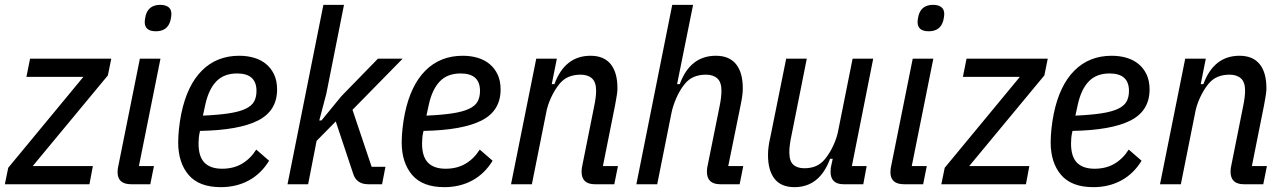

<svg xmlns="http://www.w3.org/2000/svg" viewBox="-28 -760 5296 792"><path d="M-8 0 6 -68 316 -443H81L96 -518H431L417 -449L107 -75H355L341 0Z M615 -631Q569 -631 569 -669Q569 -674 570 -681Q571 -688 573 -696Q585 -740 633 -740Q654 -740 666.5 -731Q679 -722 679 -702Q679 -697 678 -690Q677 -683 675 -675Q663 -631 615 -631ZM513 0Q457 0 457 -50Q457 -58 458 -65Q459 -72 461 -80L549 -518H634L545 -75H607L592 0Z M883 12Q793 12 750 -38.5Q707 -89 707 -173Q707 -199 710.5 -231Q714 -263 720 -292Q744 -408 805 -469Q866 -530 959 -530Q992 -530 1020.5 -521.5Q1049 -513 1070 -495.5Q1091 -478 1103 -452Q1115 -426 1115 -391Q1115 -303 1036.5 -263Q958 -223 797 -220Q793 -203 792 -190.5Q791 -178 791 -168Q791 -114 815.5 -89Q840 -64 888 -64Q935 -64 970 -84.5Q1005 -105 1029 -143L1082 -97Q1049 -43 998 -15.5Q947 12 883 12ZM950 -457Q896 -457 864.5 -424.5Q833 -392 819 -329L809 -283Q874 -286 916.5 -292.5Q959 -299 984.5 -311Q1010 -323 1020 -341Q1030 -359 1030 -385Q1030 -457 950 -457Z M1306 -740H1391L1318 -373L1289 -263H1298L1380 -363L1531 -518H1633L1426 -307L1505 -72H1562L1548 0H1491Q1441 0 1428 -46L1357 -259L1278 -179L1243 0H1158Z M1805 12Q1715 12 1672 -38.5Q1629 -89 1629 -173Q1629 -199 1632.5 -231Q1636 -263 1642 -292Q1666 -408 1727 -469Q1788 -530 1881 -530Q1914 -530 1942.5 -521.5Q1971 -513 1992 -495.5Q2013 -478 2025 -452Q2037 -426 2037 -391Q2037 -303 1958.5 -263Q1880 -223 1719 -220Q1715 -203 1714 -190.5Q1713 -178 1713 -168Q1713 -114 1737.5 -89Q1762 -64 1810 -64Q1857 -64 1892 -84.5Q1927 -105 1951 -143L2004 -97Q1971 -43 1920 -15.5Q1869 12 1805 12ZM1872 -457Q1818 -457 1786.5 -424.5Q1755 -392 1741 -329L1731 -283Q1796 -286 1838.5 -292.5Q1881 -299 1906.5 -311Q1932 -323 1942 -341Q1952 -359 1952 -385Q1952 -457 1872 -457Z M2080 0 2184 -518H2269L2248 -413H2259Q2302 -530 2408 -530Q2463 -530 2491 -495.5Q2519 -461 2519 -396Q2519 -390 2518.5 -384.5Q2518 -379 2517 -371.5Q2516 -364 2514 -353Q2512 -342 2509 -325L2459 -75H2521L2506 0H2426Q2371 0 2371 -52Q2371 -65 2375 -82L2423 -322Q2431 -360 2431 -386Q2431 -421 2414 -436.5Q2397 -452 2367 -452Q2340 -452 2318 -443Q2296 -434 2279 -413Q2259 -388 2244.5 -356Q2230 -324 2225 -295L2166 0Z M2745 -740H2831L2765 -413H2776Q2819 -530 2925 -530Q2980 -530 3008 -495.5Q3036 -461 3036 -396Q3036 -385 3034.5 -370Q3033 -355 3026 -321L2976 -75H3038L3023 0H2943Q2888 0 2888 -52Q2888 -60 2889 -67Q2890 -74 2892 -82L2940 -320Q2948 -358 2948 -386Q2948 -421 2931 -436.5Q2914 -452 2884 -452Q2857 -452 2835 -443Q2813 -434 2796 -413Q2776 -388 2762 -356Q2748 -324 2742 -295L2683 0H2597Z M3300 -518 3236 -197Q3228 -160 3228 -132Q3228 -96 3244 -81Q3260 -66 3290 -66Q3317 -66 3338 -75Q3359 -84 3376 -105Q3396 -130 3410.5 -162Q3425 -194 3430 -223L3489 -518H3574L3486 -75H3547L3533 0H3452Q3398 0 3398 -52Q3398 -60 3399 -67Q3400 -74 3402 -82L3407 -105H3396Q3353 12 3249 12Q3194 12 3167 -22.5Q3140 -57 3140 -121Q3140 -138 3142.5 -156.5Q3145 -175 3150 -196L3215 -518Z M3803 -631Q3757 -631 3757 -669Q3757 -674 3758 -681Q3759 -688 3761 -696Q3773 -740 3821 -740Q3842 -740 3854.5 -731Q3867 -722 3867 -702Q3867 -697 3866 -690Q3865 -683 3863 -675Q3851 -631 3803 -631ZM3701 0Q3645 0 3645 -50Q3645 -58 3646 -65Q3647 -72 3649 -80L3737 -518H3822L3733 -75H3795L3780 0Z M3855 0 3869 -68 4179 -443H3944L3959 -518H4294L4280 -449L3970 -75H4218L4204 0Z M4482 12Q4392 12 4349 -38.5Q4306 -89 4306 -173Q4306 -199 4309.5 -231Q4313 -263 4319 -292Q4343 -408 4404 -469Q4465 -530 4558 -530Q4591 -530 4619.5 -521.5Q4648 -513 4669 -495.5Q4690 -478 4702 -452Q4714 -426 4714 -391Q4714 -303 4635.5 -263Q4557 -223 4396 -220Q4392 -203 4391 -190.5Q4390 -178 4390 -168Q4390 -114 4414.5 -89Q4439 -64 4487 -64Q4534 -64 4569 -84.5Q4604 -105 4628 -143L4681 -97Q4648 -43 4597 -15.5Q4546 12 4482 12ZM4549 -457Q4495 -457 4463.5 -424.5Q4432 -392 4418 -329L4408 -283Q4473 -286 4515.5 -292.5Q4558 -299 4583.5 -311Q4609 -323 4619 -341Q4629 -359 4629 -385Q4629 -457 4549 -457Z M4757 0 4861 -518H4946L4925 -413H4936Q4979 -530 5085 -530Q5140 -530 5168 -495.5Q5196 -461 5196 -396Q5196 -390 5195.5 -384.5Q5195 -379 5194 -371.5Q5193 -364 5191 -353Q5189 -342 5186 -325L5136 -75H5198L5183 0H5103Q5048 0 5048 -52Q5048 -65 5052 -82L5100 -322Q5108 -360 5108 -386Q5108 -421 5091 -436.5Q5074 -452 5044 -452Q5017 -452 4995 -443Q4973 -434 4956 -413Q4936 -388 4921.5 -356Q4907 -324 4902 -295L4843 0Z"/></svg>

Font: IBM Plex Sans Condensed Text
Style: Italic
Weight: 450
Width: 3
Italic angle: -11°
Designer: Mike Abbink, Paul van der Laan, Pieter van Rosmalen
Foundry: Bold Monday
Version: Version 1.1